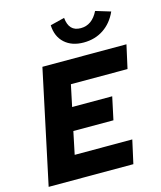

<svg xmlns="http://www.w3.org/2000/svg" viewBox="-135 -1045 959 1143"><g transform="rotate(-15 344.0 -474.0)"><path d="M21 0 170 -700H688L656 -556H307L279 -423H526L496 -283H249L220 -144H575L543 0ZM446 -776Q373 -776 329 -816Q285 -856 282 -926L370 -948Q374 -905 394 -884Q414 -863 451 -863Q521 -863 559 -940L651 -912Q622 -847 569 -811.5Q516 -776 446 -776Z"/></g></svg>

Font: Red Hat Text VF
Style: Italic
Weight: 300
Italic angle: -12°
Designer: Pentagram, MCKL
Foundry: Pentagram, MCKL
Version: Version 1.023